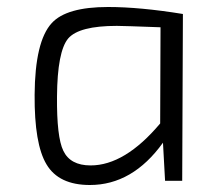

<svg xmlns="http://www.w3.org/2000/svg" viewBox="-20 -517 612 549"><path d="M452 0 446 -109Q359 12 237 12Q148 12 113 -47Q78 -105 79 -246Q80 -399 128 -451Q170 -497 289 -497Q380 -497 503 -477L501 0ZM439 -439Q332 -443 314 -443Q206 -443 175 -407Q144 -370 143 -241Q142 -125 161 -86Q181 -44 239 -44Q337 -44 438 -164Z"/></svg>

Font: Taylor Sans Light
Style: Regular
Weight: 300
Italic angle: -8°
Designer: Natanael Gama
Version: Version 1.001 September 8, 2015